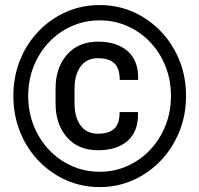

<svg xmlns="http://www.w3.org/2000/svg" viewBox="-20 -741 800 771"><path d="M380.4 10.3Q308.1 10.3 245.1 -17.8Q182.1 -45.9 134.5 -95.7Q86.9 -145.5 60.3 -212.2Q33.7 -278.8 33.7 -356Q33.7 -433.1 60.3 -499.3Q86.9 -565.4 134.5 -615.2Q182.1 -665 245.1 -692.9Q308.1 -720.7 380.4 -720.7Q452.1 -720.7 515.1 -692.9Q578.1 -665 625.7 -615.2Q673.3 -565.4 700.2 -499.3Q727.1 -433.1 727.1 -356Q727.1 -278.8 700 -212.2Q672.9 -145.5 625.2 -95.7Q577.6 -45.9 514.9 -17.8Q452.1 10.3 380.4 10.3ZM380.4 -51.3Q439.9 -51.3 491.7 -74.5Q543.5 -97.7 582.8 -139.2Q622.1 -180.7 644.3 -236.1Q666.5 -291.5 666.5 -356Q666.5 -420.4 644.3 -475.6Q622.1 -530.8 582.8 -572Q543.5 -613.3 491.7 -636.2Q439.9 -659.2 380.4 -659.2Q320.3 -659.2 268.1 -636Q215.8 -612.8 176.8 -571.5Q137.7 -530.3 115.5 -475.1Q93.3 -419.9 93.3 -356Q93.3 -291.5 115.5 -236.1Q137.7 -180.7 177 -139.2Q216.3 -97.7 268.3 -74.5Q320.3 -51.3 380.4 -51.3ZM373.5 -137.7Q294.9 -137.7 249 -189.5Q203.1 -241.2 203.1 -326.7V-384.8Q203.1 -469.2 249 -521.5Q294.9 -573.7 373.5 -573.7Q450.2 -573.7 493.4 -534.9Q536.6 -496.1 534.7 -422.9L533.7 -419.9H460.9Q460.9 -465.8 439.2 -486.6Q417.5 -507.3 373.5 -507.3Q327.6 -507.3 303.5 -473.9Q279.3 -440.4 279.3 -385.3V-326.7Q279.3 -270.5 303.5 -237.3Q327.6 -204.1 373.5 -204.1Q417.5 -204.1 439 -224.4Q460.4 -244.6 460.4 -291H533.2L534.2 -288.1Q536.1 -214.4 493.2 -176Q450.2 -137.7 373.5 -137.7Z"/></svg>

Font: Roboto Slab ExtraBold
Style: Regular
Weight: 800
Designer: Google
Version: Version 2.001; ttfautohint (v1.8.3)